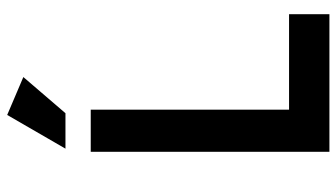

<svg xmlns="http://www.w3.org/2000/svg" viewBox="-226 -732 958 547"><g transform="rotate(-90 253.5 -459.0)"><path d="M486 -115V0H94V-680H214V-115ZM204 -752H103L199 -918L307 -872Z"/></g></svg>

Font: Inria Sans
Style: Bold
Weight: 700
Designer: Black Foundry Team
Foundry: Black Foundry
Version: Version 1.2; ttfautohint (v1.8.3)